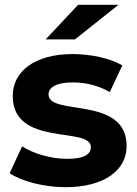

<svg xmlns="http://www.w3.org/2000/svg" viewBox="-20 -771 571 799"><path d="M170 -607H292L473 -751H305ZM253 8C414 8 507 -63 507 -163C507 -375 182 -286 182 -378C182 -406 212 -428 282 -428C331 -428 384 -418 437 -388L489 -499C438 -529 356 -546 282 -546C125 -546 33 -474 33 -372C33 -157 358 -247 358 -159C358 -129 331 -110 259 -110C193 -110 120 -131 72 -162L20 -50C70 -17 162 8 253 8Z"/></svg>

Font: Montserrat Lite
Style: Bold
Weight: 700
Designer: Julieta Ulanovsky
Foundry: Julieta Ulanovsky
Version: Version 7.200;PS 007.200;hotconv 1.0.88;makeotf.lib2.5.64775